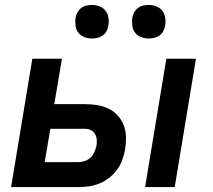

<svg xmlns="http://www.w3.org/2000/svg" viewBox="-20 -758 865 778"><path d="M568 0 654 -520H774L688 0ZM25 0 111 -520H231L200 -336H324Q350 -336 374.5 -332Q399 -328 420.5 -317.5Q442 -307 457.5 -289.5Q473 -272 481.5 -250Q490 -228 490.5 -202.5Q491 -177 487 -152Q483 -131 475.5 -110Q468 -89 454.5 -70.5Q441 -52 422.5 -37.5Q404 -23 383 -14.5Q362 -6 340.5 -3Q319 0 297 0ZM161 -101H297Q310 -101 323.5 -105.5Q337 -110 347 -119.5Q357 -129 362.5 -142Q368 -155 371 -168Q373 -181 372 -193Q371 -205 365 -215Q359 -225 348.5 -230.5Q338 -236 325 -236H184ZM582 -602Q566 -602 551 -608Q536 -614 527 -626Q518 -638 516 -654Q514 -670 516 -686Q518 -698 524 -708.5Q530 -719 539.5 -726Q549 -733 560.5 -735.5Q572 -738 583 -738Q599 -738 614 -732Q629 -726 638 -714Q647 -702 649.5 -686Q652 -670 649 -654Q647 -642 641.5 -631.5Q636 -621 626 -614Q616 -607 604.5 -604.5Q593 -602 582 -602ZM352 -602Q336 -602 321 -608Q306 -614 297 -626Q288 -638 286 -654Q284 -670 286 -686Q288 -698 294 -708.5Q300 -719 309.5 -726Q319 -733 330.5 -735.5Q342 -738 353 -738Q369 -738 384 -732Q399 -726 408 -714Q417 -702 419.5 -686Q422 -670 419 -654Q417 -642 411.5 -631.5Q406 -621 396 -614Q386 -607 374.5 -604.5Q363 -602 352 -602Z"/></svg>

Font: Iosevka Aile
Style: Bold Italic
Weight: 700
Italic angle: -9°
Designer: Belleve Invis
Foundry: Belleve Invis
Version: Version 28.0.1; ttfautohint (v1.8.4)